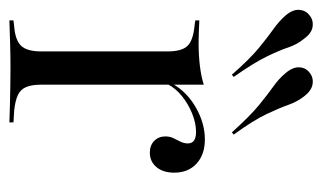

<svg xmlns="http://www.w3.org/2000/svg" viewBox="-162 -540 702 419"><g transform="rotate(90 189.5 -331.0)"><path d="M129 -2.4Q100.8 -2.4 76.2 -1.6Q51.6 -0.8 25 0V-8.9L38.7 -10.5Q68.5 -12.9 80.6 -25.8Q92.7 -38.7 92.7 -69.4V-206.5H165.3V-69.4Q165.3 -48.4 170.6 -36.3Q175.8 -24.2 187.9 -18.5Q200 -12.9 221 -10.5L247.6 -8.9V0Q227.4 -0.8 208.5 -1.2Q189.5 -1.6 170.2 -2Q150.8 -2.4 129 -2.4ZM92.7 -206.5V-345.2Q92.7 -375.8 81 -388.3Q69.4 -400.8 37.1 -404L25 -405.6V-414.5Q41.9 -413.7 52.8 -413.3Q63.7 -412.9 74.2 -412.9Q100.8 -412.9 124.2 -415.7Q147.6 -418.5 165.3 -424.2V-414.5V-206.5ZM313.7 -306.5Q297.6 -306.5 287.9 -316.1Q278.2 -325.8 278.2 -340.3Q278.2 -350.8 282.3 -358.5Q286.3 -366.1 289.9 -373.8Q293.5 -381.5 293.5 -389.5Q293.5 -407.3 268.5 -407.3Q249.2 -407.3 228.2 -398.8Q207.3 -390.3 190.3 -376.6Q173.4 -362.9 164.5 -346L163.7 -356.5Q181.5 -387.9 215.7 -407.3Q250 -426.6 284.7 -426.6Q317.7 -426.6 337.5 -408.5Q357.3 -390.3 357.3 -359.7Q357.3 -335.5 345.2 -321Q333.1 -306.5 313.7 -306.5ZM143.5 -485.5Q108.9 -525 84.7 -544.8Q60.5 -564.5 44 -576.2Q27.4 -587.9 14.5 -602.4Q0.8 -618.5 2 -632.7Q3.2 -646.8 13.7 -654.8Q24.2 -663.7 38.7 -661.7Q53.2 -659.7 65.3 -642.7Q77.4 -628.2 83.9 -608.9Q90.3 -589.5 104 -561.3Q117.7 -533.1 148.4 -489.5ZM269.4 -485.5Q233.9 -525 209.7 -544.8Q185.5 -564.5 169 -576.2Q152.4 -587.9 140.3 -602.4Q126.6 -618.5 127.4 -632.7Q128.2 -646.8 138.7 -654.8Q149.2 -663.7 163.7 -661.7Q178.2 -659.7 191.1 -642.7Q202.4 -628.2 209.3 -608.9Q216.1 -589.5 229.4 -561.3Q242.7 -533.1 274.2 -489.5Z"/></g></svg>

Font: Playfair 144pt SemiCondensed Light
Style: Regular
Weight: 300
Width: 4
Designer: Claus Eggers Sørensen
Foundry: Claus Eggers Sørensen
Version: Version 2.203